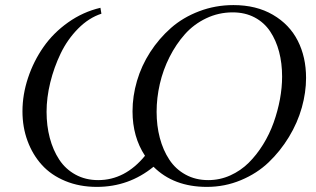

<svg xmlns="http://www.w3.org/2000/svg" viewBox="-20 -731 1250 759"><path d="M68.8 -291Q68.8 -356.9 90.8 -423.1Q112.8 -489.3 151.9 -545.2Q190.9 -601.1 249.5 -642.6Q308.1 -684.1 377 -700.2L380.9 -676.8Q331.1 -660.6 288.8 -617.9Q246.6 -575.2 220 -520Q193.4 -464.8 178.7 -404.8Q164.1 -344.7 164.1 -289.1Q164.1 -233.9 176.8 -185.8Q189.5 -137.7 214.1 -100.1Q238.8 -62.5 278.3 -40.8Q317.9 -19 368.2 -19Q474.1 -19 553.2 -115.2Q503.9 -189.9 503.9 -291Q503.9 -351.1 521.5 -411.1Q539.1 -471.2 573.7 -524.9Q608.4 -578.6 655.8 -620.4Q703.1 -662.1 767.3 -686.5Q831.5 -710.9 902.8 -710.9Q993.2 -710.9 1058.8 -672.6Q1124.5 -634.3 1157.2 -569.8Q1189.9 -505.4 1189.9 -422.9Q1189.9 -365.7 1173.1 -305.7Q1156.2 -245.6 1122.3 -189.7Q1088.4 -133.8 1042.2 -89.6Q996.1 -45.4 932.4 -18.8Q868.7 7.8 797.9 7.8Q666.5 7.8 586.9 -71.8Q489.3 7.8 362.8 7.8Q294.4 7.8 238.3 -15.4Q182.1 -38.6 145.5 -79.1Q108.9 -119.6 88.9 -173.8Q68.8 -228 68.8 -291ZM599.1 -289.1Q599.1 -233.9 611.8 -185.8Q624.5 -137.7 649.2 -100.1Q673.8 -62.5 713.4 -40.8Q752.9 -19 803.2 -19Q849.1 -19 890.4 -37.6Q931.6 -56.2 963.1 -87.4Q994.6 -118.7 1020 -159.7Q1045.4 -200.7 1061.8 -246.6Q1078.1 -292.5 1086.7 -338.9Q1095.2 -385.3 1095.2 -428.2Q1095.2 -481 1083.3 -526.4Q1071.3 -571.8 1047.9 -606.9Q1024.4 -642.1 986.6 -662.1Q948.7 -682.1 899.9 -682.1Q844.2 -682.1 795.2 -658.7Q746.1 -635.3 710.9 -595.7Q675.8 -556.2 650.1 -505.4Q624.5 -454.6 611.8 -399.2Q599.1 -343.8 599.1 -289.1Z"/></svg>

Font: Dihjauti
Style: Bold Italic
Weight: 700
Italic angle: -9°
Designer: T. Christopher White
Version: Version 3.0.0